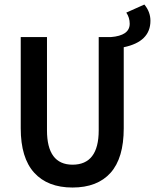

<svg xmlns="http://www.w3.org/2000/svg" viewBox="-20 -818 686 850"><path d="M470.2 -653.8Q554.2 -660.2 554.2 -712.9Q554.2 -740.2 539.1 -762.2L619.1 -797.9Q646 -765.6 646 -726.1Q646 -633.3 527.8 -608.9V-250Q527.8 -118.2 469.5 -53Q411.1 12.2 301 12.2Q190.9 12.2 131.3 -53.5Q71.8 -119.1 71.8 -250V-653.8H188V-241.2Q188 -89.4 300.8 -88.9Q417 -88.9 417 -241.2V-653.8Z"/></svg>

Font: SourceCodePro-Semibold
Style: Regular
Weight: 600
Monospace: yes
Designer: Paul D. Hunt
Foundry: Adobe Systems Incorporated
Version: Version 1.009;PS 1.000;hotconv 1.0.70;makeotf.lib2.5.5900